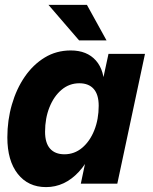

<svg xmlns="http://www.w3.org/2000/svg" viewBox="-20 -750 624 784"><path d="M168 14Q95 14 52.5 -40Q10 -94 10 -189Q10 -259 28.5 -323Q47 -387 81 -436.5Q115 -486 162.5 -515Q210 -544 269 -544Q335 -544 371.5 -503Q408 -462 406 -385L384 -226Q360 -111 302 -48.5Q244 14 168 14ZM243 -120Q284 -120 315.5 -146.5Q347 -173 365 -218Q383 -263 383 -318Q383 -364 362.5 -387Q342 -410 304 -410Q263 -410 231.5 -383.5Q200 -357 182 -312Q164 -267 164 -212Q164 -166 184.5 -143Q205 -120 243 -120ZM310 0 341 -147 386 -265 393 -391 423 -530H572L459 0ZM303 -585 178 -730H335L415 -585Z"/></svg>

Font: Radio Canada Big
Style: Bold Italic
Weight: 700
Italic angle: -12°
Designer: Étienne Aubert Bonn
Foundry: Coppers and Brasses
Version: Version 1.001